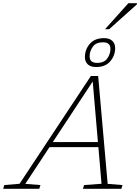

<svg xmlns="http://www.w3.org/2000/svg" viewBox="-85 -1183 879 1203"><path d="M589.5 -31 682.5 -23.5 675.5 0H434.5L442 -23.5L551 -31.5L531.5 -261H225L73.5 -31L168.5 -23.5L161 0H-65L-58 -23.5L37.5 -31.5L484.5 -707H530ZM246 -293H528.5L496 -672.5ZM567 -944Q601 -944 618.8 -927Q636.5 -910 636.5 -882Q636.5 -835 606 -799Q575.5 -763 516.5 -763Q482.5 -763 464.8 -780Q447 -797 447 -825Q447 -872.5 477.5 -908.2Q508 -944 567 -944ZM523.5 -789Q568 -789 587.5 -817Q607 -845 607 -877Q607 -918 560 -918Q516 -918 496.2 -890Q476.5 -862 476.5 -830Q476.5 -789 523.5 -789ZM573 -1000 719.5 -1163H774L772 -1155L599 -1000Z"/></svg>

Font: Newsreader 6pt ExtraLight
Style: Italic
Weight: 275
Italic angle: -17°
Designer: Hugues Gentile
Foundry: Production Type
Version: Version 1.003; ttfautohint (v1.8.3)